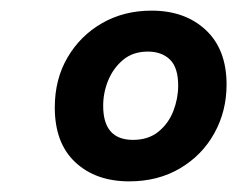

<svg xmlns="http://www.w3.org/2000/svg" viewBox="-20 -761 457 361"><path d="M223 -420Q160 -420 121.5 -456Q83 -492 83 -559Q83 -612 107 -653Q131 -694 172 -717.5Q213 -741 265 -741Q328 -741 367 -704.5Q406 -668 406 -602Q406 -552 383 -510.5Q360 -469 318.5 -444.5Q277 -420 223 -420ZM230 -498Q259 -498 278 -513.5Q297 -529 306 -552.5Q315 -576 315 -600Q315 -634 299.5 -649Q284 -664 258 -664Q230 -664 211.5 -648.5Q193 -633 183.5 -610Q174 -587 174 -562Q174 -498 230 -498Z"/></svg>

Font: Bitter
Style: Bold Italic
Weight: 700
Italic angle: -9°
Designer: Sol Matas, and Bitter project Authors
Foundry: Sol Matas
Version: Version 2.001